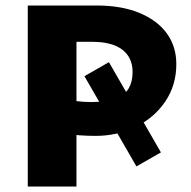

<svg xmlns="http://www.w3.org/2000/svg" viewBox="-20 -678 695 698"><path d="M327 -184Q300 -184 270.5 -186Q241 -188 208 -194V-317Q229 -314 256.5 -310.5Q284 -307 311 -307Q368 -307 401 -320Q434 -333 448 -357Q462 -381 462 -416Q462 -469 424.5 -497.5Q387 -526 315 -526H258V0H81V-658H330Q422 -658 487 -631Q552 -604 586.5 -556.5Q621 -509 621 -445Q621 -369 581.5 -310Q542 -251 475 -217.5Q408 -184 327 -184ZM287 -401 376 -452 565 -124 476 -73Z"/></svg>

Font: Ysabeau Office Black
Style: Regular
Weight: 900
Designer: Christian Thalmann (Catharsis Fonts)
Version: Version 2.001;gftools[0.9.30]; featfreeze: tnum,lnum,ss02